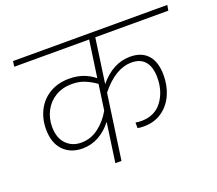

<svg xmlns="http://www.w3.org/2000/svg" viewBox="-115 -841 1130 1000"><g transform="rotate(-20 450.0 -341.0)"><path d="M455 -405Q529 -495 625 -495Q689 -495 723 -456.5Q757 -418 757 -345Q757 -286 735 -237Q713 -188 670.5 -158.5Q628 -129 569 -129Q553 -129 535 -132V-163Q551 -160 566 -160Q642 -160 682 -214Q722 -268 722 -344Q722 -403 696.5 -433.5Q671 -464 622 -464Q532 -464 449 -360L398 0H364L395 -218Q363 -176 321 -153Q279 -130 231 -130Q165 -130 125 -171.5Q85 -213 85 -289Q85 -347 109.5 -394.5Q134 -442 180 -469Q226 -496 288 -496Q369 -496 427 -448L456 -652H41L45 -682H900L895 -652H490ZM403 -277 423 -418Q392 -440 361 -452.5Q330 -465 292 -465Q239 -465 200 -441.5Q161 -418 140 -378Q119 -338 119 -290Q119 -229 151.5 -195Q184 -161 235 -161Q288 -161 331.5 -194Q375 -227 403 -277Z"/></g></svg>

Font: FiraGO UltraLight
Style: Italic
Weight: 200
Italic angle: -8°
Designer: bBox Type GmbH
Foundry: bBox Type GmbH
Version: Version 1.001